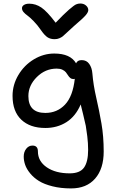

<svg xmlns="http://www.w3.org/2000/svg" viewBox="-20 -803 654 1083"><path d="M433.1 -783.2Q452.1 -783.2 465.1 -772Q478 -760.7 478 -746.1Q478 -734.4 463.6 -717.3Q449.2 -700.2 397 -655.8Q380.9 -641.6 361.1 -622.8Q341.3 -604 334 -598.1Q326.7 -592.3 314.9 -587.2Q303.2 -582 288.1 -582Q264.6 -582 248.3 -592.5Q231.9 -603 211.9 -631.8Q191.9 -661.1 169.9 -683.6Q147.9 -706.1 134.8 -715.3Q121.6 -724.6 112.8 -734.9Q104 -745.1 104 -756.8Q104 -768.1 115.2 -775.1Q126.5 -782.2 145 -782.2Q181.2 -782.2 213.1 -760.7Q245.1 -739.3 293.9 -674.8Q340.8 -724.1 369.1 -748.5Q397.5 -772.9 408.7 -778.1Q419.9 -783.2 433.1 -783.2ZM380.9 259.8Q323.2 259.8 276.4 248Q229.5 236.3 200 218Q170.4 199.7 150.4 175.3Q130.4 150.9 122.1 127.2Q113.8 103.5 113.8 80.1Q113.8 54.2 127.9 36.1Q142.1 18.1 163.1 18.1Q193.8 18.1 193.8 50.8Q193.8 106.4 243.7 140.6Q293.5 174.8 373 174.8Q430.7 174.8 453.9 142.3Q477.1 109.9 477.1 42Q477.1 4.9 472.2 -35.2Q467.3 -75.2 463.9 -93.3Q460.4 -111.3 448.5 -159.7Q436.5 -208 435.1 -213.9Q406.7 -147 354.7 -114Q302.7 -81.1 235.8 -81.1Q149.4 -81.1 100.1 -127.9Q50.8 -174.8 50.8 -262.2Q50.8 -324.7 83.7 -380.1Q116.7 -435.5 171.1 -468.3Q225.6 -501 286.1 -501Q377 -501 409.2 -445.8Q416.5 -463.9 440.9 -463.9Q468.3 -463.9 483.4 -442.4Q498.5 -420.9 501 -389.2Q506.3 -324.2 522.9 -252Q539.6 -179.7 552.2 -106.9Q564.9 -34.2 564.9 51.8Q564.9 148.9 516.6 204.3Q468.3 259.8 380.9 259.8ZM140.1 -261.2Q140.1 -166 235.8 -166Q302.2 -166 346.7 -212.9Q391.1 -259.8 401.9 -358.9Q399.9 -356.9 395 -356.9Q384.3 -356.9 376.7 -363Q369.1 -369.1 363.8 -377.9Q358.4 -386.7 351.6 -395.3Q344.7 -403.8 331.8 -409.9Q318.8 -416 299.8 -416Q235.8 -416 188 -368.7Q140.1 -321.3 140.1 -261.2Z"/></svg>

Font: Shantell Sans Normal
Style: Regular
Weight: 400
Designer: Stephen Nixon, Anya Danilova, Shantell Martin
Foundry: Arrow Type
Version: Version 1.006;[559af2be0]